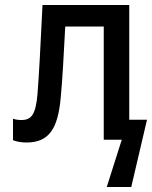

<svg xmlns="http://www.w3.org/2000/svg" viewBox="-20 -559 608 768"><path d="M86 11C176 11 212 -44 223 -170C231 -255 234 -330 241 -453H395V0H467L407 189H505L568 -80H497V-539H150C141 -357 137 -275 130 -183C123 -100 105 -79 66 -79C54 -79 45 -80 32 -84V2C48 8 66 11 86 11Z"/></svg>

Font: Noto Sans Mono SemiCondensed Medium
Style: Regular
Weight: 500
Width: 4
Designer: Monotype Design Team
Foundry: Monotype Imaging Inc.
Version: Version 2.014